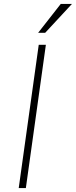

<svg xmlns="http://www.w3.org/2000/svg" viewBox="-20 -949 383 969"><path d="M74.5 0 175.5 -723H211.5L110.5 0ZM172.5 -783.5 286.5 -929H343L208 -783.5Z"/></svg>

Font: Public Sans Thin
Style: Italic
Weight: 100
Italic angle: -8°
Designer: The Public Sans project authors (U.S. Web Design System). Libre Franklin designed by Pablo Impallari and Rodrigo Fuenzal
Version: Version 2.000